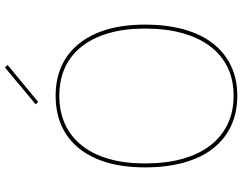

<svg xmlns="http://www.w3.org/2000/svg" viewBox="-122 -847 984 780"><g transform="rotate(-90 370.0 -457.0)"><path d="M371 -723Q439 -723 492.5 -698.5Q546 -674 583.5 -627Q621 -580 640.5 -513Q660 -446 660 -360Q660 -272 640.5 -202Q621 -132 583.5 -84Q546 -36 492.5 -10.5Q439 15 371 15Q302 15 248 -10.5Q194 -36 156.5 -84Q119 -132 99.5 -202Q80 -272 80 -360Q80 -446 99.5 -513Q119 -580 156.5 -627Q194 -674 248 -698.5Q302 -723 371 -723ZM371 -708Q306 -708 255 -684.5Q204 -661 168.5 -616Q133 -571 114.5 -506.5Q96 -442 96 -360Q96 -275 114.5 -208.5Q133 -142 168.5 -95.5Q204 -49 255 -24.5Q306 0 371 0Q436 0 486.5 -24.5Q537 -49 572 -95.5Q607 -142 625.5 -208.5Q644 -275 644 -360Q644 -442 625.5 -506.5Q607 -571 572 -616Q537 -661 486.5 -684.5Q436 -708 371 -708ZM346 -794 336 -804 486 -929 496 -918Z"/></g></svg>

Font: Kalnia Thin
Style: Regular
Weight: 100
Version: Version 1.105